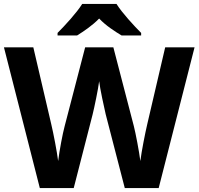

<svg xmlns="http://www.w3.org/2000/svg" viewBox="-20 -1047 1007 974"><path d="M571 -1027H397C369 -982 309 -917 272 -880V-867H371C406 -889 448 -917 483 -953C517 -917 562 -888 597 -867H696V-880C660 -916 599 -982 571 -1027ZM967 -807H818L727 -417C716 -370 698 -279 692 -230C686 -278 668 -372 659 -407L555 -807H412L308 -407C298 -371 281 -280 275 -230C269 -278 251 -371 240 -417L149 -807H0L182 -93H354L450 -467C458 -499 479 -599 483 -635C487 -599 509 -497 516 -468L613 -93H785Z"/></svg>

Font: Noto Sans Telugu UI
Style: Bold
Weight: 700
Designer: Jelle Bosma - Monotype Design Team
Foundry: Monotype Imaging Inc.
Version: Version 2.005